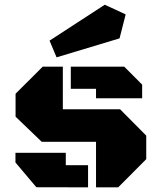

<svg xmlns="http://www.w3.org/2000/svg" viewBox="-20 -805 682 825"><path d="M163.6 -518.6H250V-335.4H496.1L608.4 -222.2V-121.1L487.8 0H392.6V-195.8H159.2L46.9 -303.7V-402.3ZM262.7 -95.2H358.4V0L136.2 -0.5L46.4 -106.9V-148.4H262.7ZM392.6 -423.3H284.2V-518.6H513.7L590.8 -441.4V-382.8H392.6ZM430.2 -784.7 520 -743.2 493.7 -640.1 223.1 -558.6 192.9 -630.4Z"/></svg>

Font: Black Ops One [rus by aLiNcE]
Style: Regular
Weight: 400
Designer: James Grieshaber
Foundry: James Grieshaber
Version: Version 1.002;May 25, 2024;FontCreator 13.0.0.2680 64-bit